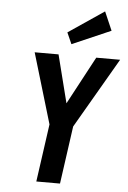

<svg xmlns="http://www.w3.org/2000/svg" viewBox="-61 -982 687 1027"><g transform="rotate(5 282.0 -469.0)"><path d="M173.7 0H300.9L344.4 -310.3L563.6 -687.7H435.4L297.9 -430.7L232.9 -687.7H104.7L217.3 -310.3ZM296.7 -748.1 504.4 -838.3 461 -938.4 269.7 -809Z"/></g></svg>

Font: Secuela ExtLt
Style: Italic
Weight: 200
Italic angle: -8°
Designer: Fernando Haro
Foundry: deFharo
Version: Version 1.704